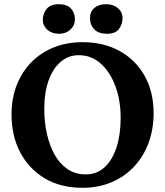

<svg xmlns="http://www.w3.org/2000/svg" viewBox="-20 -886 787 915"><path d="M373 9Q269 9 193.5 -36Q118 -81 76.5 -159.5Q35 -238 35 -341Q35 -419 60.5 -482.5Q86 -546 131.5 -591.5Q177 -637 238.5 -661Q300 -685 373 -685Q474 -685 550 -643Q626 -601 669 -525Q712 -449 712 -347Q712 -270 688 -205Q664 -140 619 -92Q574 -44 511.5 -17.5Q449 9 373 9ZM389 -55Q442 -55 479 -89.5Q516 -124 535.5 -184.5Q555 -245 555 -324Q555 -407 530 -475Q505 -543 460 -583Q415 -623 356 -623Q307 -623 270 -592Q233 -561 212 -503.5Q191 -446 191 -366Q191 -305 203.5 -248.5Q216 -192 240.5 -148.5Q265 -105 302 -80Q339 -55 389 -55ZM490 -725Q450 -725 429.5 -746Q409 -767 409 -800Q409 -831 430 -848.5Q451 -866 486 -866Q520 -866 542 -847Q564 -828 564 -800Q564 -771 547 -748Q530 -725 490 -725ZM262 -725Q227 -725 205.5 -744.5Q184 -764 184 -792Q184 -820 202 -843Q220 -866 259 -866Q300 -866 318.5 -845Q337 -824 337 -794Q337 -765 315.5 -745Q294 -725 262 -725Z"/></svg>

Font: Vollkorn
Style: Bold
Weight: 700
Designer: Friedrich Althausen
Foundry: Friedrich Althausen
Version: Version 5.000